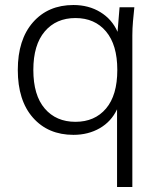

<svg xmlns="http://www.w3.org/2000/svg" viewBox="-20 -530 631 766"><path d="M447 216V-94Q424 -45 378 -18.5Q332 8 273 8Q172 8 111.5 -60.5Q51 -129 51 -251Q51 -372 111.5 -441Q172 -510 273 -510Q334 -510 380.5 -481.5Q427 -453 449 -403L457 -501H516Q513 -473 510.5 -444.5Q508 -416 508 -389V216ZM281 -44Q358 -44 403 -97Q448 -150 448 -251Q448 -351 403 -404.5Q358 -458 281 -458Q204 -458 158.5 -404.5Q113 -351 113 -251Q113 -150 158.5 -97Q204 -44 281 -44Z"/></svg>

Font: Mulish Light
Style: Regular
Weight: 300
Designer: Vernon Adams
Foundry: Vernon Adams
Version: Version 3.603; ttfautohint (v1.8.3)